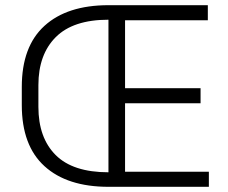

<svg xmlns="http://www.w3.org/2000/svg" viewBox="-20 -720 879 740"><path d="M398 -644Q262 -644 195 -577Q128 -510 128 -392V-308Q128 -189 194.5 -122.5Q261 -56 398 -56ZM781 -700V-642H462V-380H753V-322H462V-58H785V0H398Q239 0 151.5 -79.5Q64 -159 64 -315V-385Q64 -541 151.5 -620.5Q239 -700 398 -700Z"/></svg>

Font: Space Grotesk Light
Style: Regular
Weight: 300
Designer: Florian Karsten
Foundry: Florian Karsten
Version: Version 2.000